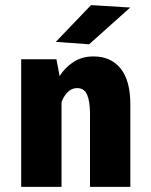

<svg xmlns="http://www.w3.org/2000/svg" viewBox="-20 -732 590 752"><path d="M63 0V-500H201L213.5 -434Q234 -467 267.5 -489Q301 -511 346.5 -511Q414 -511 452.2 -463.8Q490.5 -416.5 490.5 -323.5V0H332.5V-285.5Q332.5 -335 321.2 -361Q310 -387 282 -387Q260 -387 244 -370Q228 -353 221 -331.5V0ZM329 -558.5 198.5 -568 336.5 -712 490 -702.5Z"/></svg>

Font: Trispace SemiCondensed
Style: Bold
Weight: 700
Width: 4
Designer: Tyler Finck
Foundry: Etcetera Type Company
Version: Version 1.210; ttfautohint (v1.8.3)